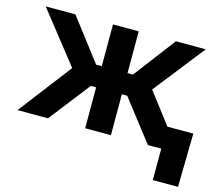

<svg xmlns="http://www.w3.org/2000/svg" viewBox="-97 -641 1057 921"><g transform="rotate(15 431.5 -180.0)"><path d="M19.5 0 220.7 -262.7 21.5 -515.6H168.9L327.6 -308.1H355.5V-515.6H483.4V-308.1H510.3L668 -515.6H816.4L617.7 -262.7L818.4 0H667L509.8 -203.1H483.4V0H355.5V-203.1H329.1L170.9 0ZM733.4 156.2V0H692.9V-109.4H863.3L858.4 156.2Z"/></g></svg>

Font: Inter Display Semi Bold
Style: Regular
Weight: 600
Designer: Rasmus Andersson
Foundry: rsms
Version: Version 4.000;git-37864ae